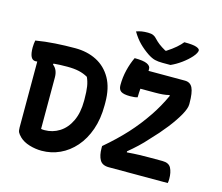

<svg xmlns="http://www.w3.org/2000/svg" viewBox="-127 -1120 1505 1300"><g transform="rotate(15 625.0 -470.0)"><path d="M959 -777H903Q872 -777 849.5 -782.5Q827 -788 798 -807Q761 -832 731 -862Q701 -892 675 -936Q694 -943 712.5 -946Q731 -949 756 -949Q780 -949 794 -942.5Q808 -936 818 -924Q834 -907 852 -893Q870 -879 900 -862H906Q945 -887 970 -909Q995 -931 1010 -950H1016Q1072 -950 1095.5 -941.5Q1119 -933 1119 -921Q1119 -914 1113 -902Q1107 -890 1093 -874Q1068 -846 1032.5 -820Q997 -794 959 -777ZM801 -508Q782 -502 749 -502Q704 -502 685.5 -514.5Q667 -527 667 -558Q667 -612 679.5 -663.5Q692 -715 713 -759Q775 -759 801 -746.5Q827 -734 826 -713Q826 -707 826 -700H1081Q1119 -700 1135 -667.5Q1151 -635 1151 -560V-552Q1151 -524 1124.5 -476.5Q1098 -429 1053 -371.5Q1008 -314 952 -256Q924 -224 892 -194Q860 -164 826 -136L827 -129Q878 -133 913.5 -134Q949 -135 979 -135H1075Q1120 -135 1135.5 -105.5Q1151 -76 1151 -29Q1151 -12 1148 0H735Q689 0 671.5 -30.5Q654 -61 654 -113V-127Q740 -200 805 -271Q870 -342 925 -424Q971 -492 1008 -572L1007 -579Q984 -573 960 -571Q936 -569 905 -569H804Q803 -556 802 -540.5Q801 -525 801 -508ZM307 -720Q392 -720 457.5 -686.5Q523 -653 561 -586Q599 -519 599 -416V-398Q599 -302 572.5 -226.5Q546 -151 499.5 -98Q453 -45 393 -17.5Q333 10 266 10Q222 10 179.5 -3Q137 -16 111 -41Q93 -59 87.5 -70.5Q82 -82 82 -104V-566Q73 -565 69 -565Q27 -565 27 -650Q27 -665 28.5 -677Q30 -689 32 -700Q98 -711 167.5 -715.5Q237 -720 307 -720ZM225 -132Q230 -131 236.5 -130.5Q243 -130 249 -130Q306 -130 353.5 -160Q401 -190 429 -248.5Q457 -307 457 -391V-401Q457 -457 451.5 -491Q446 -525 433 -553Q403 -570 369 -577.5Q335 -585 287 -585Q260 -585 236.5 -584Q213 -583 192 -581L190 -574Q225 -548 225 -493Z"/></g></svg>

Font: Recursive Sn Csl St
Style: Bold
Weight: 700
Version: Version 1.079;hotconv 1.0.112;makeotfexe 2.5.65598; ttfautoh